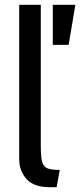

<svg xmlns="http://www.w3.org/2000/svg" viewBox="-20 -770 334 800"><path d="M60 -108V-750H150V-160Q150 -116 155.5 -96Q161 -76 177 -69Q193 -62 229 -62L216 10H187Q121 10 90.5 -24Q60 -58 60 -108ZM200 -750H294L266 -583H200Z"/></svg>

Font: Cabin
Style: Regular
Weight: 400
Designer: Pablo Impallari
Foundry: Pablo Impallari. http://www.impallari.com Igino Marini. http://www.ikern.com
Version: Version 2.001